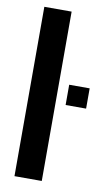

<svg xmlns="http://www.w3.org/2000/svg" viewBox="-90 -847 519 893"><g transform="rotate(10 169.5 -400.0)"><path d="M44.9 0H173.8V-799.8H44.9V0ZM221.7 -367.2H318.4V-462.9H221.7V-367.2Z"/></g></svg>

Font: Yellow Ladder Regular
Style: Regular
Weight: 400
Designer: Zima Creative
Version: Version 2.002